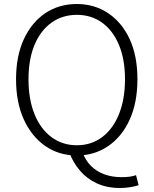

<svg xmlns="http://www.w3.org/2000/svg" viewBox="-20 -762 766 957"><path d="M363 13Q274 13 206 -34Q138 -81 99 -166Q60 -251 60 -367Q60 -483 99 -567Q138 -651 206 -696.5Q274 -742 363 -742Q451 -742 519.5 -696Q588 -650 626.5 -566.5Q665 -483 665 -367Q665 -251 626.5 -166Q588 -81 519.5 -34Q451 13 363 13ZM363 -38Q435 -38 489 -78.5Q543 -119 573 -193Q603 -267 603 -367Q603 -466 573 -538Q543 -610 489 -649Q435 -688 363 -688Q291 -688 236.5 -649Q182 -610 152 -538Q122 -466 122 -367Q122 -267 152 -193Q182 -119 236.5 -78.5Q291 -38 363 -38ZM578 175Q513 175 463 152Q413 129 378.5 88.5Q344 48 326 -1L391 -4Q405 36 432.5 64Q460 92 499 106.5Q538 121 585 121Q609 121 627 118.5Q645 116 658 111L671 161Q657 166 632 170.5Q607 175 578 175Z"/></svg>

Font: Noto Sans HK Thin Light
Style: Regular
Weight: 300
Version: Version 2.004-H2;hotconv 1.0.118;makeotfexe 2.5.65603